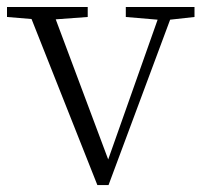

<svg xmlns="http://www.w3.org/2000/svg" viewBox="-28 -528 584 554"><path d="M335 -479V-507.8H533.2V-479L462.9 -471.2L285.2 5.9H252.9L63 -473.1L-7.8 -479V-507.8H225.1V-479L132.8 -472.2L284.2 -67.9L426.8 -471.2Z"/></svg>

Font: Source Han Serif TW ExtraLight
Style: Regular
Weight: 250
Designer: Ryoko NISHIZUKA Ë•øÂ°öÊ∂ºÂ≠ê (kana & ideographs); Frank Grie√ühammer (Latin, Greek & Cyrillic); Wenlong ZHANG Âº†ÊñáÈæô 
Foundry: Adobe
Version: Version 2.003;hotconv 1.1.1;makeotfexe 2.6.0